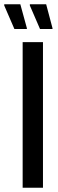

<svg xmlns="http://www.w3.org/2000/svg" viewBox="-54 -887 276 907"><path d="M53 0V-688H149V0ZM194 -750H135L87 -861V-867H164L194 -754ZM73 -750H14L-34 -861V-867H42L73 -754Z"/></svg>

Font: Saira ExtraCondensed SemiBold
Style: Regular
Weight: 600
Width: 2
Designer: Hector Gatti with collaboration of the Omnibus-Type team
Foundry: Omnibus-Type
Version: Version 1.101